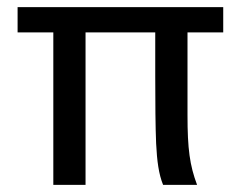

<svg xmlns="http://www.w3.org/2000/svg" viewBox="-20 -518 682 538"><path d="M605.5 -427.2V-498H29.3V-427.2H129.4V0H219.7V-427.2H415V-305.2C415 -231.9 415.5 -160.6 417.5 -115.7C419.9 -66.9 424.8 -29.8 437 0H532.2C511.7 -54.7 505.4 -100.6 505.4 -195.3V-427.2Z"/></svg>

Font: Andika
Style: Regular
Weight: 400
Designer: Victor Gaultney, Annie Olsen, Julie Remington, Don Collingsworth, Eric Hays
Foundry: SIL International
Version: Version 1.000